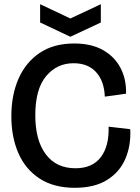

<svg xmlns="http://www.w3.org/2000/svg" viewBox="-20 -881 665 914"><path d="M336 13Q236 13 168.5 -31Q101 -75 67.5 -152Q34 -229 34 -327Q34 -429 68.5 -507Q103 -585 169.5 -629.5Q236 -674 333 -674Q415 -674 470.5 -642.5Q526 -611 554 -557Q582 -503 580 -435L479 -421Q476 -495 437.5 -537.5Q399 -580 330 -580Q251 -580 199.5 -518.5Q148 -457 148 -332Q148 -213 198 -146.5Q248 -80 339 -80Q420 -80 460 -133Q500 -186 497 -278L600 -266Q604 -189 577 -125.5Q550 -62 490 -24.5Q430 13 336 13ZM171 -861 315 -793 460 -861V-774L315 -706L171 -774Z"/></svg>

Font: Bricolage Grotesque 96pt Medium
Style: Regular
Weight: 500
Designer: Mathieu Triay
Foundry: Atelier Triay
Version: Version 1.001; ttfautohint (v1.8.4.7-5d5b);gftools[0.9.33.de